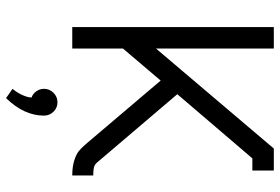

<svg xmlns="http://www.w3.org/2000/svg" viewBox="-168 -552 942 647"><g transform="rotate(90 303.5 -228.0)"><path d="M278.8 201.2Q291.5 186.5 299.8 168Q308.1 149.4 308.1 137.2Q295.4 132.8 287.1 121.1Q278.8 109.4 278.8 95.2Q278.8 76.7 292.2 63.2Q305.7 49.8 324.2 49.8Q342.8 49.8 356 63.2Q369.1 76.7 369.1 95.2Q369.1 162.6 310.1 223.1ZM521 -90.8Q522 -89.8 524.7 -86.4Q527.3 -83 528.1 -82.5Q528.8 -82 531.2 -79.6Q533.7 -77.1 534.9 -76.7Q536.1 -76.2 539.1 -74.7Q542 -73.2 544.7 -72.8Q547.4 -72.3 551.3 -71.8Q555.2 -71.3 560.1 -71Q564.9 -70.8 570.8 -70.8V0Q541.5 0 520.8 -6.6Q500 -13.2 489.7 -21.2Q479.5 -29.3 465.8 -44.9L251 -297.9L143.1 -170.9V0H70.8V-679.2H143.1V-282.2L480 -679.2H554.2V-606.9H513.2L296.9 -354Z"/></g></svg>

Font: Rawengulk
Style: Bold
Weight: 700
Version: Version 0.92